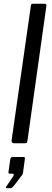

<svg xmlns="http://www.w3.org/2000/svg" viewBox="-20 -762 279 1021"><path d="M126.1 -14.3Q124.8 -4.8 121.9 -2.4Q119.1 0 108.6 0H57.2Q48 0 44.4 -4.3Q40.8 -8.6 41.8 -16.5L144.1 -730.8Q145.3 -738.2 147.3 -740.1Q149.2 -742 155.3 -742H217.2Q229.3 -742 226.3 -728ZM15.5 238.8Q11.9 238.8 11.4 235.9Q10.9 233.1 13.8 229.3L50.1 175.8Q54 169.2 53 165.3Q52 161.4 46.9 161.4H32.8Q27.7 161.4 25.9 159.2Q24.2 157 25.4 150.1L34.7 84.7Q37 72.9 46.2 72.9H105.2Q113.5 72.9 112.5 81.1L102 158.8Q100 165.2 97.2 169.4L51.7 228.4Q47.6 233.3 43.8 236Q40 238.8 32.6 238.8Z"/></svg>

Font: Libre Franklin Thin
Style: Italic
Weight: 100
Italic angle: -8°
Designer: Pablo Impallari, Rodrigo Fuenzalida, Nhung Nguyen
Foundry: Impallari Type
Version: Version 3.000